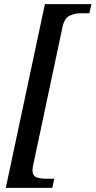

<svg xmlns="http://www.w3.org/2000/svg" viewBox="-20 -780 462 928"><path d="M8 128 197 -760H422L412 -716H372Q341 -716 315.5 -703.5Q290 -691 281 -644L141 15Q137 30 137 43Q137 69 155.5 76.5Q174 84 202 84H242L233 128Z"/></svg>

Font: Noto Serif Tamil SemiCondensed Medium
Style: Italic
Weight: 500
Width: 4
Italic angle: -12°
Designer: Indian Type Foundry, Tom Grace, and the Monotype Design Team
Foundry: Monotype Imaging Inc.
Version: Version 2.003; ttfautohint (v1.8.4.7-5d5b)